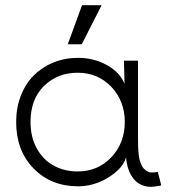

<svg xmlns="http://www.w3.org/2000/svg" viewBox="-20 -703 650 737"><path d="M277.8 -44.9Q356 -44.9 407.5 -99.6Q459 -154.3 459 -234.9Q459 -314.9 407.5 -369.4Q356 -423.8 277.8 -423.8Q201.2 -423.8 149.2 -373.3Q97.2 -322.8 97.2 -234.9Q97.2 -175.3 122.3 -131.3Q147.5 -87.4 188 -66.2Q228.5 -44.9 277.8 -44.9ZM42 -234.9Q42 -290 60.3 -336.4Q78.6 -382.8 110.4 -414.3Q142.1 -445.8 185.8 -463.4Q229.5 -481 279.8 -481Q340.8 -481 391.1 -452.6Q441.4 -424.3 458 -380.9L456.1 -458V-470.2H509.8V-161.1Q509.8 -147 510.3 -135.5Q510.7 -124 512.2 -111.1Q513.7 -98.1 516.1 -88.9Q518.6 -79.6 522.7 -70.1Q526.9 -60.5 532.5 -55.2Q538.1 -49.8 545.9 -45.2Q553.7 -40.5 563.5 -40.8Q573.2 -41 585.9 -43L599.1 8.8Q571.3 14.2 561 14.2Q517.6 14.2 492.7 -16.8Q467.8 -47.9 463.9 -99.1Q451.7 -56.2 396.2 -22Q340.8 12.2 279.8 12.2Q175.8 12.2 108.9 -56.4Q42 -125 42 -234.9ZM240.2 -533.2 294.9 -683.1H370.1L293.9 -533.2Z"/></svg>

Font: Kreadon Light
Style: Regular
Weight: 300
Designer: kohakuno
Foundry: StudioGnu
Version: Version 1.000;Glyphs 3.1.2 (3151)